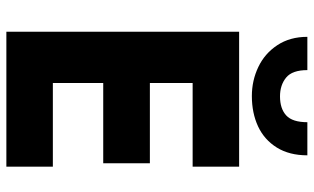

<svg xmlns="http://www.w3.org/2000/svg" viewBox="-211 -774 985 603"><g transform="rotate(90 281.5 -472.5)"><path d="M79.6 -731H503.4V-585H240.7V-450.7H492.7V-304.2H240.7V-146H503.4V0H79.6ZM95.7 -945.3H200.2Q200.2 -897.9 223.6 -878.7Q247.1 -859.4 282.7 -859.4Q321.3 -859.4 342.5 -878.9Q363.8 -898.4 363.8 -945.3H467.8Q467.8 -888.7 443.4 -849.4Q418.9 -810.1 377 -790.5Q335 -771 281.7 -771Q232.9 -771 190.4 -791.3Q147.9 -811.5 121.8 -851.1Q95.7 -890.6 95.7 -945.3Z"/></g></svg>

Font: Glacial Indifference
Style: Bold
Weight: 700
Designer: Alfredo Marco Pradil
Foundry: Alfredo Marco Pradil
Version: Version 1.312